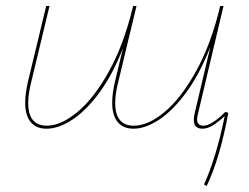

<svg xmlns="http://www.w3.org/2000/svg" viewBox="-20 -426 830 640"><path d="M741 -50Q714 99 669 194L660 189Q701 99 729 -39Q706 -18 688.5 -7.5Q671 3 655 3Q626 3 626 -26Q626 -36 629 -49L681 -269Q646 -180 601.5 -119Q557 -58 511 -27.5Q465 3 425 3Q391 3 372.5 -19Q354 -41 354 -84Q354 -114 363 -153L390 -266Q356 -178 311.5 -117.5Q267 -57 221 -27Q175 3 135 3Q101 3 82.5 -19Q64 -41 64 -84Q64 -114 73 -153L134 -406H145L84 -152Q74 -113 74 -83Q74 -44 90 -25.5Q106 -7 136 -7Q183 -7 238 -52.5Q293 -98 342.5 -187Q392 -276 422 -399L424 -406H435L374 -152Q364 -113 364 -83Q364 -44 380 -25.5Q396 -7 426 -7Q474 -7 529 -53Q584 -99 634 -189.5Q684 -280 714 -406H725L640 -47Q637 -37 637 -28Q637 -7 658 -7Q685 -7 731 -53Z"/></svg>

Font: Ysabeau Infant Hairline
Style: Italic
Weight: 100
Italic angle: -12°
Designer: Christian Thalmann (Catharsis Fonts)
Version: Version 0.003